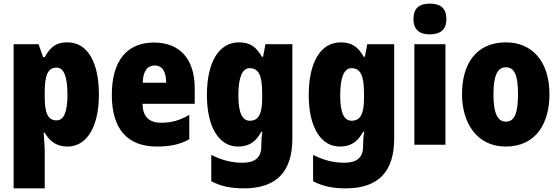

<svg xmlns="http://www.w3.org/2000/svg" viewBox="-20 -796 3078 1056"><path d="M351 -563C293 -563 260 -543 226 -482H217L192 -553H55V240H226V36C226 9 223 -23 220 -66H226C254 -17 293 10 352 10C455 10 524 -95 524 -276C524 -456 460 -563 351 -563ZM291 -424C330 -424 351 -378 351 -275C351 -179 331 -134 291 -134C243 -134 226 -175 226 -263V-290C226 -384 244 -424 291 -424Z M827 -562C679 -562 595 -463 595 -274C595 -86 681 10 843 10C916 10 971 -2 1021 -30V-164C967 -133 923 -121 866 -121C798 -121 765 -156 764 -225H1051V-310C1051 -474 967 -562 827 -562ZM832 -436C870 -436 894 -405 894 -341H765C767 -410 794 -436 832 -436Z M1294 -563C1185 -563 1118 -456 1118 -273C1118 -96 1185 10 1289 10C1352 10 1388 -18 1417 -71H1423C1419 -49 1417 -17 1417 3V10C1417 73 1379 99 1314 99C1254 99 1203 86 1142 56V201C1194 228 1249 240 1321 240C1506 240 1588 143 1588 -34V-553H1440L1427 -484H1420C1389 -540 1353 -563 1294 -563ZM1353 -421C1404 -421 1422 -378 1422 -283V-256C1422 -171 1403 -132 1354 -132C1312 -132 1291 -176 1291 -271C1291 -372 1313 -421 1353 -421Z M1854 -563C1745 -563 1678 -456 1678 -273C1678 -96 1745 10 1849 10C1912 10 1948 -18 1977 -71H1983C1979 -49 1977 -17 1977 3V10C1977 73 1939 99 1874 99C1814 99 1763 86 1702 56V201C1754 228 1809 240 1881 240C2066 240 2148 143 2148 -34V-553H2000L1987 -484H1980C1949 -540 1913 -563 1854 -563ZM1913 -421C1964 -421 1982 -378 1982 -283V-256C1982 -171 1963 -132 1914 -132C1872 -132 1851 -176 1851 -271C1851 -372 1873 -421 1913 -421Z M2344 -776C2286 -776 2254 -751 2254 -691C2254 -632 2288 -607 2344 -607C2401 -607 2435 -632 2435 -691C2435 -751 2403 -776 2344 -776ZM2430 -553H2259V0H2430Z M3002 -278C3002 -460 2905 -563 2763 -563C2598 -563 2521 -444 2521 -278C2521 -120 2603 10 2761 10C2932 10 3002 -123 3002 -278ZM2694 -277C2694 -378 2715 -426 2762 -426C2812 -426 2829 -377 2829 -278C2829 -178 2812 -127 2762 -127C2714 -127 2694 -179 2694 -277Z"/></svg>

Font: Noto Sans Gurmukhi Condensed Black
Style: Regular
Weight: 900
Width: 3
Designer: Jelle Bosma - Monotype Design Team
Foundry: Monotype Imaging Inc.
Version: Version 2.004